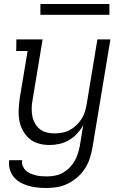

<svg xmlns="http://www.w3.org/2000/svg" viewBox="-20 -717 640 960"><path d="M212 223Q189 223 166 220.5Q143 218 121.5 212Q100 206 81 195Q62 184 48.5 167.5Q35 151 29 129.5Q23 108 26 84H91Q88 99 93.5 112.5Q99 126 109 135.5Q119 145 132 150.5Q145 156 159 159.5Q173 163 187 164Q201 165 216 165Q235 165 255.5 161Q276 157 294 147Q312 137 327 122Q342 107 352.5 89Q363 71 369 52Q375 33 379 13L396 -91Q383 -68 365 -48.5Q347 -29 324.5 -16Q302 -3 277 2.5Q252 8 228 8Q199 8 172.5 0.5Q146 -7 126.5 -24Q107 -41 94 -65Q81 -89 76.5 -116Q72 -143 73.5 -171Q75 -199 79 -228L118 -462H61L62 -520H193L143 -218Q139 -198 138.5 -177.5Q138 -157 141.5 -137.5Q145 -118 154.5 -101Q164 -84 178.5 -72Q193 -60 212.5 -55Q232 -50 252 -50Q271 -50 290.5 -53.5Q310 -57 328 -66.5Q346 -76 361 -90Q376 -104 387 -121Q398 -138 404 -157Q410 -176 413 -194L467 -520H532L442 23Q437 50 428.5 76Q420 102 404.5 126Q389 150 366.5 169.5Q344 189 318.5 201.5Q293 214 266 218.5Q239 223 212 223ZM527 -643H182V-697H527Z"/></svg>

Font: Iosevka HT Light Extended
Style: Italic
Weight: 300
Width: 7
Italic angle: -9°
Monospace: yes
Designer: Belleve Invis
Foundry: Belleve Invis
Version: Version 32.3.0; ttfautohint (v1.8.4)